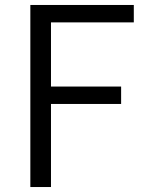

<svg xmlns="http://www.w3.org/2000/svg" viewBox="-20 -752 586 772"><path d="M102 0H185V-334H467V-404H185V-662H518V-732H102Z"/></svg>

Font: Noto Sans HK DemiLight
Style: Regular
Weight: 350
Designer: Ryoko NISHIZUKA 西塚涼子 (kana, bopomofo & ideographs); Paul D. Hunt (Latin, Greek & Cyrillic); Sandoll Communications 산돌커뮤니
Foundry: Adobe
Version: Version 2.004;hotconv 1.0.118;makeotfexe 2.5.65603